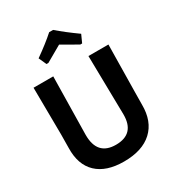

<svg xmlns="http://www.w3.org/2000/svg" viewBox="-208 -1012 1054 1148"><g transform="rotate(-30 319.0 -438.0)"><path d="M199 -728 175 -781Q257 -839 308 -885H335Q389 -838 469 -781L445 -728H432Q335 -783 322 -791Q309 -783 212 -728ZM578 -644 573 -317 572 -232Q573 -117 505 -54Q437 9 310 9Q188 9 124 -52Q60 -113 63 -227L64 -320L61 -644H197L190 -245Q189 -102 318 -102Q448 -102 447 -238L440 -644Z"/></g></svg>

Font: Alegreya Sans SC
Style: Bold
Weight: 700
Designer: Juan Pablo del Peral
Foundry: Huerta Tipografica
Version: Version 2.007